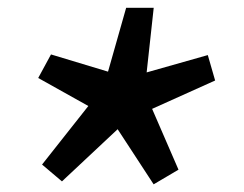

<svg xmlns="http://www.w3.org/2000/svg" viewBox="-20 -573 640 503"><path d="M142.3 -97.8 288.2 -234.5 382.5 -90.1 447.6 -128.5 378.5 -287.8 543.6 -362.1 524.4 -428.7 364.2 -383.3 382.7 -552.6H310.5L263 -385.3L113.6 -430.4L80.1 -368.7L211.4 -295.3L90.2 -141.9L142.3 -97.8Z"/></svg>

Font: Source Code Variable
Style: Italic
Weight: 400
Italic angle: -11°
Monospace: yes
Designer: Paul D. Hunt, Teo Tuominen
Foundry: Adobe Systems Incorporated
Version: Version 1.005;PS 1.0;hotconv 16.6.54;makeotf.lib2.5.65590